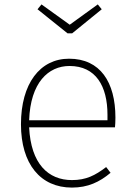

<svg xmlns="http://www.w3.org/2000/svg" viewBox="-20 -839 610 870"><path d="M307 -688 441 -797 423 -819 296 -727 168 -819 150 -797 286 -688ZM503 -306C503 -467 434 -573 293 -573C161 -573 75 -460 75 -276C75 -95 164 11 306 11C378 11 431 -14 481 -56L461 -82C411 -44 370 -23 306 -23C199 -23 120 -96 112 -262H501C502 -272 503 -289 503 -306ZM467 -294H112C118 -465 199 -540 295 -540C414 -540 467 -449 467 -319Z"/></svg>

Font: Glow Sans SC Normal ExtraLight
Style: Regular
Weight: 200
Designer: Ryoko NISHIZUKA (kana, bopomofo & ideographs); Paul D. Hunt (Latin, Greek & Cyrillic); Sandoll Communications, Soo-young
Version: Version 0.93